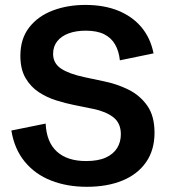

<svg xmlns="http://www.w3.org/2000/svg" viewBox="-20 -735 675 768"><path d="M327.6 12.2Q248 12.2 184.1 -12.9Q120.1 -38.1 78.9 -88.4Q37.6 -138.7 25.4 -212.9L162.6 -240.7Q166 -166.5 207.5 -128.7Q249 -90.8 324.2 -90.8Q372.6 -90.8 403.1 -104.7Q433.6 -118.7 448.5 -142.8Q463.4 -167 463.4 -197.8Q463.4 -242.7 433.3 -265.9Q403.3 -289.1 353.5 -299.3L274.4 -315.4Q242.2 -321.8 205.3 -333.3Q168.5 -344.7 135.7 -366Q103 -387.2 82.3 -422.6Q61.5 -458 61.5 -511.7Q61.5 -580.1 96.7 -625.2Q131.8 -670.4 190.9 -692.9Q250 -715.3 321.3 -715.3Q396 -715.3 452.6 -692.4Q509.3 -669.4 545.7 -626.2Q582 -583 594.2 -521.5L459.5 -493.7Q455.6 -530.8 440.2 -557.4Q424.8 -584 396.5 -598.1Q368.2 -612.3 322.8 -612.3Q284.2 -612.3 254.9 -601.6Q225.6 -590.8 209 -570.1Q192.4 -549.3 192.4 -519.5Q192.4 -481.9 224.1 -460.7Q255.9 -439.5 317.9 -426.3L398.4 -409.2Q448.7 -398.9 494.4 -376.2Q540 -353.5 569.1 -312.3Q598.1 -271 598.1 -204.1Q598.1 -134.8 564.2 -86.2Q530.3 -37.6 469.5 -12.7Q408.7 12.2 327.6 12.2Z"/></svg>

Font: Schibsted Grotesk SemiBold
Style: Regular
Weight: 600
Designer: Bakken & Baeck AS, Henrik Kongsvoll
Foundry: Schibsted ASA
Version: Version 1.100;gftools[0.9.25]